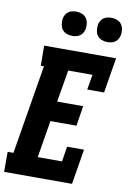

<svg xmlns="http://www.w3.org/2000/svg" viewBox="-104 -1014 716 1075"><g transform="rotate(10 254.0 -477.0)"><path d="M-2 0V-114H31L115 -621H97L96 -735H505L472 -535H376L391 -621H253L222 -439H370L352 -325H204L169 -114H307L321 -200H417L384 0ZM440 -816Q424 -816 408.5 -822Q393 -828 384 -840Q375 -852 372.5 -868.5Q370 -885 372 -902Q374 -913 380 -924Q386 -935 396 -942Q406 -949 417.5 -951.5Q429 -954 441 -954Q457 -954 472.5 -948Q488 -942 497 -930Q506 -918 509 -901.5Q512 -885 509 -868Q507 -857 501 -846Q495 -835 485 -828Q475 -821 463.5 -818.5Q452 -816 440 -816ZM240 -816Q224 -816 208.5 -822Q193 -828 184 -840Q175 -852 172.5 -868.5Q170 -885 172 -902Q174 -913 180 -924Q186 -935 196 -942Q206 -949 217.5 -951.5Q229 -954 241 -954Q257 -954 272.5 -948Q288 -942 297 -930Q306 -918 309 -901.5Q312 -885 309 -868Q307 -857 301 -846Q295 -835 285 -828Q275 -821 263.5 -818.5Q252 -816 240 -816Z"/></g></svg>

Font: Iosevka Curly Slab Heavy
Style: Italic
Weight: 900
Italic angle: -9°
Monospace: yes
Designer: Belleve Invis
Foundry: Belleve Invis
Version: Version 22.1.2; ttfautohint (v1.8.4)